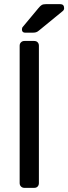

<svg xmlns="http://www.w3.org/2000/svg" viewBox="-20 -908 330 928"><path d="M98 0Q88 0 81.5 -6.5Q75 -13 75 -23V-687Q75 -697 81.5 -703.5Q88 -710 98 -710H145Q156 -710 162 -703.5Q168 -697 168 -687V-23Q168 -13 162 -6.5Q156 0 145 0ZM102 -750Q86 -750 86 -766Q86 -774 91 -779L166 -869Q175 -880 182 -884Q189 -888 203 -888H271Q290 -888 290 -868Q290 -861 285 -856L169 -761Q161 -754 154 -752Q147 -750 136 -750Z"/></svg>

Font: Rubik Light
Style: Regular
Weight: 400
Version: Version 2.101